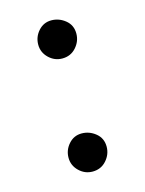

<svg xmlns="http://www.w3.org/2000/svg" viewBox="-78 -487 417 551"><g transform="rotate(-15 130.0 -212.0)"><path d="M130 -323Q107 -323 90 -339.5Q73 -356 73 -379Q73 -402 88.5 -419.5Q104 -437 127 -437Q150 -437 168.5 -422Q187 -407 187 -382Q187 -359 171 -341Q155 -323 130 -323ZM130 13Q107 13 90 -3.5Q73 -20 73 -43Q73 -66 88.5 -83.5Q104 -101 127 -101Q150 -101 168.5 -86Q187 -71 187 -46Q187 -23 171 -5Q155 13 130 13Z"/></g></svg>

Font: Sedan SC
Style: Regular
Weight: 400
Designer: Sebastian Salazar
Foundry: Sebastian Salazar
Version: Version 1.100; ttfautohint (v1.8.4.7-5d5b)